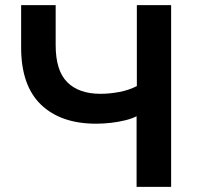

<svg xmlns="http://www.w3.org/2000/svg" viewBox="-20 -725 773 745"><path d="M510 0V-274Q493 -265 467 -258.5Q441 -252 411.5 -248.5Q382 -245 353 -245Q216 -245 139 -319Q62 -393 62 -541V-705H196V-550Q196 -451 241 -406Q286 -361 370 -361Q405 -361 442.5 -368Q480 -375 511 -391V-705H644V0Z"/></svg>

Font: Nunito Sans 9pt
Style: Bold
Weight: 700
Version: Version 3.101;gftools[0.9.27]